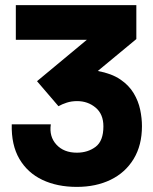

<svg xmlns="http://www.w3.org/2000/svg" viewBox="-20 -720 600 752"><path d="M281 12Q204 12 146 -15.5Q88 -43 56 -97.5Q24 -152 26 -233H179Q172 -185 201 -153.5Q230 -122 281 -122Q324 -122 354.5 -145Q385 -168 385 -225Q385 -273 354.5 -298.5Q324 -324 282 -324Q260 -324 241.5 -318Q223 -312 209 -304L125 -402L320 -564H42V-700H514V-567L363 -442Q417 -432 451 -409Q485 -386 503.5 -355Q522 -324 529 -290.5Q536 -257 536 -226Q536 -151 503.5 -97.5Q471 -44 413.5 -16Q356 12 281 12Z"/></svg>

Font: Rethink Sans ExtraBold
Style: Regular
Weight: 800
Designer: The Rethink Sans project authors (Hans Thiessen). DM Sans designed by Colophon Foundry.
Foundry: Rethink Communications LLC
Version: Version 1.001